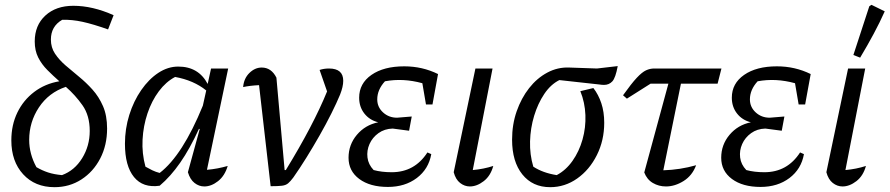

<svg xmlns="http://www.w3.org/2000/svg" viewBox="-20 -767 3688 796"><path d="M206 9Q125 9 76 -44.5Q27 -98 27 -185Q27 -249 52 -300.5Q77 -352 122 -386Q167 -420 226 -430Q200 -453 176.5 -476.5Q153 -500 138.5 -528.5Q124 -557 124 -595Q124 -662 168 -702.5Q212 -743 284 -743Q364 -743 451 -704L428 -645Q366 -667 322.5 -676.5Q279 -686 238 -685Q191 -658 191 -603Q191 -570 208 -544.5Q225 -519 251.5 -496Q278 -473 307.5 -449Q337 -425 363.5 -395.5Q390 -366 407 -327Q424 -288 424 -234Q424 -165 395.5 -110Q367 -55 317.5 -23Q268 9 206 9ZM131 -74Q155 -60 179.5 -52Q204 -44 237 -41Q289 -60 320.5 -111Q352 -162 352 -224Q352 -288 322 -330.5Q292 -373 253 -407Q182 -383 141.5 -322Q101 -261 101 -187Q101 -129 131 -74Z M642 3Q573 13 535.5 -33Q498 -79 498 -171Q498 -233 516 -290.5Q534 -348 565.5 -393.5Q597 -439 636.5 -465Q676 -491 719 -491Q803 -491 841 -419L855 -483H926L838 -63Q861 -65 882 -69Q903 -73 924 -79Q912 -38 884 -16Q856 6 827 6Q805 6 786.5 -8.5Q768 -23 759 -53L808 -232L805 -233Q767 -150 727 -92.5Q687 -35 642 3ZM583 -76Q597 -68 611.5 -61Q626 -54 642 -50Q737 -123 821 -329L835 -392Q783 -434 706 -448Q668 -428 638.5 -388.5Q609 -349 591.5 -297Q574 -245 571 -188Q568 -131 583 -76Z M1165 -62Q1279 -248 1336 -388L1305 -477Q1323 -483 1344 -483Q1403 -483 1403 -432Q1403 -408 1390 -375Q1376 -341 1354 -297Q1332 -253 1305 -205.5Q1278 -158 1250 -113Q1222 -68 1196 -31Q1184 -15 1174.5 -7Q1165 1 1149 3Q1133 5 1102 5L1054 -414Q1015 -412 988 -406Q991 -442 1014 -464.5Q1037 -487 1065 -487Q1105 -487 1126 -445L1160 -62Z M1588 8Q1514 8 1469.5 -25Q1425 -58 1425 -113Q1425 -167 1459.5 -208Q1494 -249 1548 -260Q1512 -269 1490.5 -296.5Q1469 -324 1469 -362Q1469 -421 1520 -456.5Q1571 -492 1656 -492Q1731 -492 1796 -460L1773 -334H1746L1731 -422Q1651 -444 1576 -430Q1544 -395 1544 -355Q1544 -323 1568 -301Q1592 -279 1626 -279L1687 -284L1676 -225L1608 -234Q1574 -233 1549 -215Q1524 -197 1512 -170Q1500 -143 1503.5 -114Q1507 -85 1529 -62Q1562 -53 1604 -53Q1699 -53 1752 -135L1768 -128Q1757 -66 1708 -29Q1659 8 1588 8Z M2025 -79Q2014 -38 1985.5 -16Q1957 6 1928 6Q1906 6 1887.5 -8.5Q1869 -23 1861 -53L1951 -483H2022L1940 -62Q1985 -66 2025 -79Z M2261 9Q2188 9 2145.5 -44Q2103 -97 2103 -188Q2103 -251 2122 -305.5Q2141 -360 2173.5 -401.5Q2206 -443 2249 -466Q2292 -489 2340 -487L2455 -483L2541 -493Q2532 -444 2518.5 -429.5Q2505 -415 2484 -415Q2476 -415 2462 -417L2299 -435Q2263 -417 2236.5 -377.5Q2210 -338 2194.5 -287Q2179 -236 2177.5 -181Q2176 -126 2191 -76Q2231 -50 2288 -41Q2326 -61 2353.5 -100Q2381 -139 2395 -188.5Q2409 -238 2407 -290Q2405 -342 2386 -389L2440 -402Q2461 -375 2473 -339Q2485 -303 2485 -258Q2485 -185 2454.5 -124Q2424 -63 2373 -27Q2322 9 2261 9Z M2579 -358 2563 -372Q2598 -421 2620 -444.5Q2642 -468 2658.5 -475.5Q2675 -483 2692 -483H2971L2955 -420H2803L2730 -61Q2799 -63 2866 -82Q2850 -39 2814 -16.5Q2778 6 2741 6Q2711 6 2686.5 -8.5Q2662 -23 2651 -52L2751 -420H2677Z M3133 8Q3059 8 3014.5 -25Q2970 -58 2970 -113Q2970 -167 3004.5 -208Q3039 -249 3093 -260Q3057 -269 3035.5 -296.5Q3014 -324 3014 -362Q3014 -421 3065 -456.5Q3116 -492 3201 -492Q3276 -492 3341 -460L3318 -334H3291L3276 -422Q3196 -444 3121 -430Q3089 -395 3089 -355Q3089 -323 3113 -301Q3137 -279 3171 -279L3232 -284L3221 -225L3153 -234Q3119 -233 3094 -215Q3069 -197 3057 -170Q3045 -143 3048.5 -114Q3052 -85 3074 -62Q3107 -53 3149 -53Q3244 -53 3297 -135L3313 -128Q3302 -66 3253 -29Q3204 8 3133 8Z M3570 -79Q3559 -38 3530.5 -16Q3502 6 3473 6Q3451 6 3432.5 -8.5Q3414 -23 3406 -53L3496 -483H3567L3485 -62Q3530 -66 3570 -79ZM3546 -528 3518 -539 3584 -741 3593 -747 3648 -720Q3628 -675 3602 -626.5Q3576 -578 3546 -528Z"/></svg>

Font: Piazzolla
Style: Italic
Weight: 400
Italic angle: -11.3°
Designer: Juan Pablo del Peral
Foundry: Huerta Tipografica
Version: Version 1.330